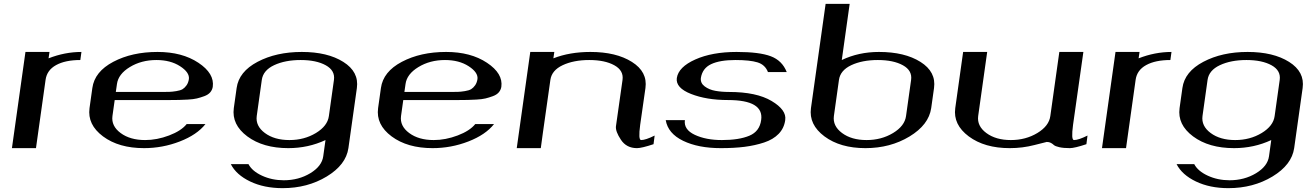

<svg xmlns="http://www.w3.org/2000/svg" viewBox="-20 -770 6830 998"><path d="M403.3 -500 397.5 -458Q319.3 -458 271.5 -431.6Q223.6 -405.3 216.8 -354.5L167 0H42L112.3 -500H237.3L232.4 -466.8Q317.4 -500 403.3 -500Z M1085.9 -318.4Q1083 -301.8 1072.3 -289.6Q1061.5 -277.3 1041.5 -270Q1021.5 -262.7 1003.4 -258.3Q985.4 -253.9 956.1 -252.4Q926.8 -251 910.2 -250.5Q893.6 -250 865.2 -250H576.2L564.5 -167Q557.6 -115.2 606.9 -78.6Q656.2 -42 734.4 -42Q795.9 -42 858.9 -65.9Q921.9 -89.8 950.2 -125H1047.9Q1003.9 -69.3 914.6 -34.7Q825.2 0 728.5 0Q597.7 0 515.6 -61Q433.6 -122.1 445.3 -208L460 -312.5Q471.7 -397.5 568.8 -448.7Q666 -500 798.8 -500Q926.8 -500 1011.2 -443.8Q1095.7 -387.7 1085.9 -318.4ZM961.9 -359.4Q965.8 -393.6 916 -425.8Q866.2 -458 793 -458Q714.8 -458 654.8 -421.4Q594.7 -384.8 587.9 -333L582 -292H814.5Q844.7 -292 859.9 -292.5Q875 -293 896.5 -296.4Q918 -299.8 929.2 -306.6Q940.4 -313.5 949.7 -326.7Q959 -339.8 961.9 -359.4Z M1660.2 42 1671.9 -42Q1582 0 1478.5 0Q1347.7 0 1265.6 -61Q1183.6 -122.1 1195.3 -208L1210 -312.5Q1221.7 -397.5 1318.8 -448.7Q1416 -500 1548.8 -500Q1682.6 -500 1764.6 -448.2Q1846.7 -396.5 1835 -312.5L1791 0Q1778.3 86.9 1678.2 147.5Q1578.1 208 1449.2 208Q1352.5 208 1280.3 173.3Q1208 138.7 1179.7 83H1271.5Q1290 119.1 1341.8 143.1Q1393.6 167 1455.1 167Q1532.2 167 1592.8 130.4Q1653.3 93.8 1660.2 42ZM1689.5 -167 1715.8 -354.5Q1722.7 -403.3 1673.3 -430.7Q1624 -458 1543 -458Q1461.9 -458 1404.8 -431.2Q1347.7 -404.3 1340.8 -354.5L1314.5 -167Q1307.6 -115.2 1356.9 -78.6Q1406.2 -42 1484.4 -42Q1561.5 -42 1622.1 -78.6Q1682.6 -115.2 1689.5 -167Z M2585.9 -318.4Q2583 -301.8 2572.3 -289.6Q2561.5 -277.3 2541.5 -270Q2521.5 -262.7 2503.4 -258.3Q2485.4 -253.9 2456.1 -252.4Q2426.8 -251 2410.2 -250.5Q2393.6 -250 2365.2 -250H2076.2L2064.5 -167Q2057.6 -115.2 2106.9 -78.6Q2156.2 -42 2234.4 -42Q2295.9 -42 2358.9 -65.9Q2421.9 -89.8 2450.2 -125H2547.9Q2503.9 -69.3 2414.6 -34.7Q2325.2 0 2228.5 0Q2097.7 0 2015.6 -61Q1933.6 -122.1 1945.3 -208L1960 -312.5Q1971.7 -397.5 2068.8 -448.7Q2166 -500 2298.8 -500Q2426.8 -500 2511.2 -443.8Q2595.7 -387.7 2585.9 -318.4ZM2461.9 -359.4Q2465.8 -393.6 2416 -425.8Q2366.2 -458 2293 -458Q2214.8 -458 2154.8 -421.4Q2094.7 -384.8 2087.9 -333L2082 -292H2314.5Q2344.7 -292 2359.9 -292.5Q2375 -293 2396.5 -296.4Q2418 -299.8 2429.2 -306.6Q2440.4 -313.5 2449.7 -326.7Q2459 -339.8 2461.9 -359.4Z M2861.3 -500 2856.4 -466.8Q2941.4 -500 3048.8 -500Q3182.6 -500 3264.6 -448.2Q3346.7 -396.5 3335 -312.5L3307.6 -121.1Q3296.9 -42 3312.5 -42Q3335.9 -42 3382.8 -65.4L3377 -20.5Q3315.4 0 3291 0Q3236.3 0 3207.5 -43.5Q3178.7 -86.9 3181.6 -113.3L3215.8 -354.5Q3222.7 -403.3 3173.3 -430.7Q3124 -458 3043 -458Q2961.9 -458 2904.8 -431.2Q2847.7 -404.3 2840.8 -354.5L2801.8 -79.1L2791 0H2666L2736.3 -500Z M3808.6 -500Q3927.7 -500 3986.8 -477.5Q4045.9 -455.1 4069.3 -395.5H3971.7Q3957 -433.6 3917.5 -445.8Q3877.9 -458 3802.7 -458Q3721.7 -458 3676.3 -436.5Q3630.9 -415 3623 -364.3Q3620.1 -337.9 3643.1 -320.8Q3666 -303.7 3698.2 -297.9Q3730.5 -292 3769.5 -292Q3912.1 -292 3990.7 -245.1Q4069.3 -198.2 4061.5 -146.5V-145.5Q4055.7 -103.5 4027.3 -74.2Q3999 -44.9 3951.7 -29.3Q3904.3 -13.7 3850.1 -6.8Q3795.9 0 3726.6 0Q3609.4 0 3530.8 -38.1Q3452.1 -76.2 3440.4 -145.5H3540Q3533.2 -96.7 3591.3 -69.3Q3649.4 -42 3732.4 -42Q3821.3 -42 3875 -64.5Q3928.7 -86.9 3936.5 -146.5Q3951.2 -250 3763.7 -250Q3652.3 -250 3571.8 -281.7Q3491.2 -313.5 3498 -364.3Q3506.8 -421.9 3594.2 -460.9Q3681.6 -500 3808.6 -500Z M4396.5 -750 4355.5 -458Q4443.4 -500 4548.8 -500Q4682.6 -500 4764.6 -448.2Q4846.7 -396.5 4835 -312.5L4820.3 -208Q4807.6 -121.1 4707.5 -60.5Q4607.4 0 4478.5 0Q4347.7 0 4265.6 -61Q4183.6 -122.1 4195.3 -208L4271.5 -750ZM4340.8 -354.5 4314.5 -167Q4307.6 -115.2 4356.9 -78.6Q4406.2 -42 4484.4 -42Q4561.5 -42 4622.1 -78.6Q4682.6 -115.2 4689.5 -167L4715.8 -354.5Q4722.7 -403.3 4673.3 -430.7Q4624 -458 4543 -458Q4461.9 -458 4404.8 -431.2Q4347.7 -404.3 4340.8 -354.5Z M5611.3 -500 5557.6 -121.1Q5546.9 -42 5562.5 -42Q5585.9 -42 5632.8 -65.4L5627 -20.5Q5565.4 0 5541 0Q5507.8 0 5486.3 -4.9Q5464.8 -9.8 5458 -16.1Q5451.2 -22.5 5442.4 -27.3Q5433.6 -32.2 5420.9 -32.2Q5418.9 -32.2 5356.9 -16.1Q5294.9 0 5228.5 0Q5097.7 0 5015.6 -61Q4933.6 -122.1 4945.3 -208L4986.3 -500H5111.3L5064.5 -167Q5057.6 -115.2 5106.9 -78.6Q5156.2 -42 5234.4 -42Q5311.5 -42 5372.1 -78.6Q5432.6 -115.2 5439.5 -167L5486.3 -500Z M6069.3 -500 6063.5 -458Q5985.4 -458 5937.5 -431.6Q5889.6 -405.3 5882.8 -354.5L5833 0H5708L5778.3 -500H5903.3L5898.4 -466.8Q5983.4 -500 6069.3 -500Z M6576.2 42 6587.9 -42Q6498 0 6394.5 0Q6263.7 0 6181.6 -61Q6099.6 -122.1 6111.3 -208L6126 -312.5Q6137.7 -397.5 6234.9 -448.7Q6332 -500 6464.8 -500Q6598.6 -500 6680.7 -448.2Q6762.7 -396.5 6751 -312.5L6707 0Q6694.3 86.9 6594.2 147.5Q6494.1 208 6365.2 208Q6268.6 208 6196.3 173.3Q6124 138.7 6095.7 83H6187.5Q6206.1 119.1 6257.8 143.1Q6309.6 167 6371.1 167Q6448.2 167 6508.8 130.4Q6569.3 93.8 6576.2 42ZM6605.5 -167 6631.8 -354.5Q6638.7 -403.3 6589.4 -430.7Q6540 -458 6459 -458Q6377.9 -458 6320.8 -431.2Q6263.7 -404.3 6256.8 -354.5L6230.5 -167Q6223.6 -115.2 6272.9 -78.6Q6322.3 -42 6400.4 -42Q6477.5 -42 6538.1 -78.6Q6598.6 -115.2 6605.5 -167Z"/></svg>

Font: okolaks
Style: BoldItalic
Weight: 600
Width: 8
Italic angle: -8°
Version: Version 000.6.0